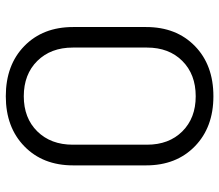

<svg xmlns="http://www.w3.org/2000/svg" viewBox="-67 -681 756 662"><g transform="rotate(-90 311.0 -350.0)"><path d="M310.1 7.8Q203.1 7.8 137.5 -56.2Q71.8 -120.1 71.8 -224.1V-476.1Q71.8 -580.1 137.5 -644Q203.1 -708 310.1 -708Q418 -708 483.4 -644Q548.8 -580.1 548.8 -476.1V-224.1Q548.8 -120.1 483.4 -56.2Q418 7.8 310.1 7.8ZM310.1 -53.2Q385.7 -53.2 431.9 -99.4Q478 -145.5 478 -221.2V-477.1Q478 -552.7 431.9 -599.4Q385.7 -646 310.1 -646Q234.9 -646 189 -599.4Q143.1 -552.7 143.1 -477.1V-221.2Q143.1 -145.5 189 -99.4Q234.9 -53.2 310.1 -53.2Z"/></g></svg>

Font: Barlow
Style: Regular
Weight: 400
Designer: Jeremy Tribby
Foundry: Jeremy Tribby
Version: Version 1.101